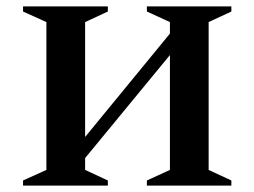

<svg xmlns="http://www.w3.org/2000/svg" viewBox="-20 -580 795 600"><path d="M52 0V-16L125 -49V-511L52 -544V-560H317V-544L246 -511V-152L511 -475V-511L439 -544V-560H703V-544L632 -511V-49L703 -16V0H439V-16L511 -49V-408L246 -86V-49L317 -16V0Z"/></svg>

Font: Spectral SC SemiBold
Style: Regular
Weight: 600
Designer: Jean-Baptiste Levee
Foundry: Production Type
Version: Version 2.001